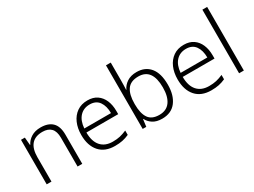

<svg xmlns="http://www.w3.org/2000/svg" viewBox="-50 -1369 2632 1987"><g transform="rotate(-30 1266.0 -375.0)"><path d="M326 -542Q417 -542 465 -495Q513 -448 513 -348V0H457V-344Q457 -420 422 -456.5Q387 -493 320 -493Q145 -493 145 -290V0H88V-532H134L142 -440H146Q167 -484 213 -513Q259 -542 326 -542Z M886 -542Q954 -542 999.5 -510.5Q1045 -479 1068.5 -424Q1092 -369 1092 -298V-259H712Q712 -153 761.5 -96.5Q811 -40 903 -40Q952 -40 989 -48.5Q1026 -57 1070 -76V-24Q1030 -6 991 2Q952 10 901 10Q781 10 717 -63Q653 -136 653 -262Q653 -343 680.5 -406Q708 -469 760 -505.5Q812 -542 886 -542ZM885 -494Q812 -494 766.5 -445Q721 -396 714 -306H1033Q1033 -390 996.5 -442Q960 -494 885 -494Z M1292 -550Q1292 -521 1291 -488.5Q1290 -456 1289 -436H1292Q1312 -481 1358 -511.5Q1404 -542 1473 -542Q1575 -542 1632.5 -472.5Q1690 -403 1690 -267Q1690 -141 1632.5 -65.5Q1575 10 1465 10Q1398 10 1355.5 -17.5Q1313 -45 1293 -86H1289L1278 0H1235V-760H1292ZM1466 -493Q1373 -493 1332.5 -435Q1292 -377 1292 -267V-260Q1292 -152 1330.5 -95.5Q1369 -39 1459 -39Q1544 -39 1587.5 -98.5Q1631 -158 1631 -268Q1631 -493 1466 -493Z M2037 -542Q2105 -542 2150.5 -510.5Q2196 -479 2219.5 -424Q2243 -369 2243 -298V-259H1863Q1863 -153 1912.5 -96.5Q1962 -40 2054 -40Q2103 -40 2140 -48.5Q2177 -57 2221 -76V-24Q2181 -6 2142 2Q2103 10 2052 10Q1932 10 1868 -63Q1804 -136 1804 -262Q1804 -343 1831.5 -406Q1859 -469 1911 -505.5Q1963 -542 2037 -542ZM2036 -494Q1963 -494 1917.5 -445Q1872 -396 1865 -306H2184Q2184 -390 2147.5 -442Q2111 -494 2036 -494Z M2444 0H2387V-760H2444Z"/></g></svg>

Font: Noto Traditional Nushu Light
Style: Regular
Weight: 300
Designer: LIU Zhao
Foundry: LiuZhao Studio
Version: Version 2.003; ttfautohint (v1.8.4.7-5d5b)